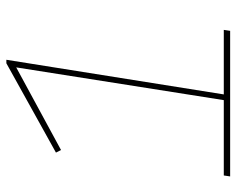

<svg xmlns="http://www.w3.org/2000/svg" viewBox="-90 -654 744 604"><g transform="rotate(-90 282.0 -352.0)"><path d="M29 0 32 -20H269L372 -673L112 -532L104 -548L385 -704H396L287 -20H490L487 0Z"/></g></svg>

Font: Georama ExtraCondensed Thin Thin
Style: Italic
Weight: 250
Italic angle: -9°
Version: Version 1.001